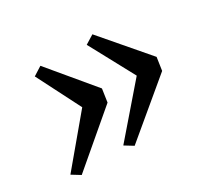

<svg xmlns="http://www.w3.org/2000/svg" viewBox="-109 -719 882 823"><g transform="rotate(-30 332.0 -307.0)"><path d="M343.5 -54.5 302 -80 501.5 -310.5 382 -532 425.5 -559 615.5 -337.5 606 -273.5ZM84.5 -59.5 43 -85 231.5 -310 121.5 -526 165 -553.5 345 -337.5 335.5 -273Z"/></g></svg>

Font: Merriweather 48pt Medium
Style: Italic
Weight: 500
Italic angle: -7.8°
Version: Version 2.101